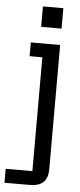

<svg xmlns="http://www.w3.org/2000/svg" viewBox="-70 -714 393 946"><g transform="rotate(5 127.0 -241.0)"><path d="M204 -500V114Q204 157 182.5 178.5Q161 200 112 200H-10V131H122V-432H59V-500ZM103 -581V-682H204V-581Z"/></g></svg>

Font: Kelly Slab
Style: Regular
Weight: 400
Designer: Denis Masharov
Foundry: Denis Masharov
Version: Version 1.001